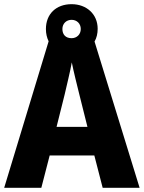

<svg xmlns="http://www.w3.org/2000/svg" viewBox="-20 -900 689 920"><path d="M472 0H649L433 -701C443 -718 448 -739 448 -762C448 -833 394 -880 323 -880C249 -880 200 -833 200 -761C200 -738 205 -719 213 -702L0 0H178L218 -155H432ZM323 -717C294 -717 279 -735 279 -761C279 -787 298 -805 323 -805C348 -805 367 -787 367 -761C367 -735 348 -717 323 -717ZM360 -448 399 -292H251L290 -448C299 -488 317 -560 324 -601C332 -560 350 -488 360 -448Z"/></svg>

Font: Noto Sans Myanmar SemiCondensed ExtraBold
Style: Regular
Weight: 800
Width: 4
Designer: Monotype Design Team
Foundry: Monotype Imaging Inc.
Version: Version 2.107